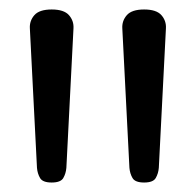

<svg xmlns="http://www.w3.org/2000/svg" viewBox="-20 -1300 404 405"><path d="M89 -915Q70 -915 64.5 -924.5Q59 -934 58 -946L43 -1240Q42 -1256 52.5 -1268Q63 -1280 89 -1280Q115 -1280 125.5 -1268Q136 -1256 135 -1240L120 -946Q119 -934 113.5 -924.5Q108 -915 89 -915ZM284 -915Q265 -915 259.5 -924.5Q254 -934 253 -946L238 -1240Q237 -1256 247.5 -1268Q258 -1280 284 -1280Q310 -1280 320.5 -1268Q331 -1256 330 -1240L315 -946Q314 -934 308.5 -924.5Q303 -915 284 -915Z"/></svg>

Font: Playwrite BE WAL
Style: Regular
Weight: 400
Designer: Veronika Burian, José Scaglione
Foundry: TypeTogether
Version: Version 1.002